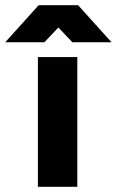

<svg xmlns="http://www.w3.org/2000/svg" viewBox="-83 -720 450 740"><path d="M-63 -557H88L142 -614L196 -557H347L218 -700H66ZM63 0H215V-500H63Z"/></svg>

Font: Unageo
Style: ExtraBold
Weight: 800
Designer: Richard Sepsi
Foundry: Richard Sepsi
Version: Version 2.000